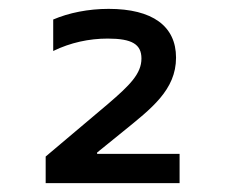

<svg xmlns="http://www.w3.org/2000/svg" viewBox="-20 -709 509 433"><path d="M385 -362H199V-365L257 -412C321 -464 377 -506 377 -579C377 -650 324 -689 225 -689C179 -689 135 -680 100 -665V-594C139 -613 181 -622 223 -622C278 -622 299 -609 299 -577C299 -543 273 -517 224 -475L83 -356V-296H385Z"/></svg>

Font: LT Wave Alt
Style: Regular
Weight: 400
Designer: Daniel Lyons
Version: Version 2.5 (Glyphs App)